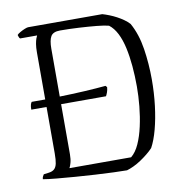

<svg xmlns="http://www.w3.org/2000/svg" viewBox="-79 -780 825 855"><g transform="rotate(-10 333.5 -352.0)"><path d="M174 -341 123 -340H54Q54 -355 56.5 -363Q59 -371 62 -374H123L174 -375Q251 -377 303 -380Q355 -383 398 -387L404 -380Q403 -367 399 -356.5Q395 -346 392 -341ZM427 0Q404 0 366.5 -1.5Q329 -3 284.5 -5.5Q240 -8 195 -11.5Q150 -15 112 -18.5Q74 -22 51 -26Q51 -33 54 -38.5Q57 -44 59 -47L82 -50Q98 -52 107 -60Q116 -68 119.5 -84.5Q123 -101 123 -130V-587Q123 -609 125.5 -624Q128 -639 131.5 -648.5Q135 -658 137 -661H60Q57 -663 54.5 -670Q52 -677 52 -678Q56 -683 66.5 -689Q77 -695 88 -699.5Q99 -704 104 -704H439Q453 -700 469.5 -693.5Q486 -687 502 -678.5Q518 -670 532 -660Q546 -650 556 -639Q585 -587 595.5 -518.5Q606 -450 606 -380Q606 -318 599 -261Q592 -204 579.5 -157Q567 -110 550 -79Q539 -67 523.5 -54.5Q508 -42 491.5 -31Q475 -20 458 -12Q441 -4 427 0ZM176 -54H455Q477 -72 492 -105.5Q507 -139 516.5 -182Q526 -225 530.5 -271Q535 -317 535 -360Q535 -408 531 -453Q527 -498 518.5 -536.5Q510 -575 495.5 -603.5Q481 -632 460 -648Q442 -653 406 -656.5Q370 -660 326 -662.5Q282 -665 241 -665Q210 -665 199.5 -647.5Q189 -630 189 -592V-114Q189 -92 184.5 -76Q180 -60 176 -54Z"/></g></svg>

Font: Texturina Medium 12pt Thin
Style: Regular
Weight: 250
Version: Version 1.002